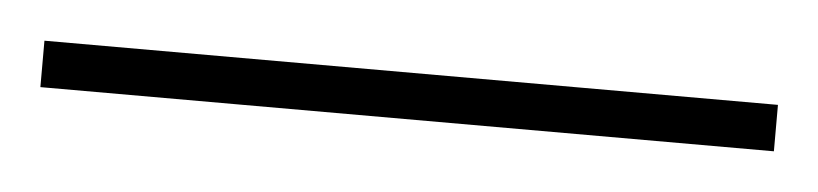

<svg xmlns="http://www.w3.org/2000/svg" viewBox="-24 52 439 103"><g transform="rotate(5 195.5 103.5)"><path d="M393 116H-2V91H393Z"/></g></svg>

Font: Noto Sans Lao Looped SemiCondensed Thin
Style: Regular
Weight: 100
Width: 4
Designer: Mark Frömberg, Ben Mitchell
Foundry: The Fontpad Ltd
Version: Version 1.002; ttfautohint (v1.8.4.7-5d5b)